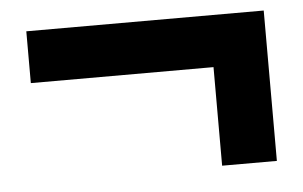

<svg xmlns="http://www.w3.org/2000/svg" viewBox="-36 -563 720 456"><g transform="rotate(-5 324.0 -335.0)"><path d="M476.5 -155.5V-390.5H41V-514H607V-155.5Z"/></g></svg>

Font: Geologica Thin Cursive ExtraBold
Style: Regular
Weight: 800
Version: Version 1.010;gftools[0.9.28]